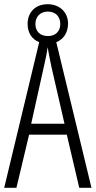

<svg xmlns="http://www.w3.org/2000/svg" viewBox="-20 -891 454 911"><path d="M356 0H414L247 -691C281 -704 302 -735 303 -778C303 -834 262 -871 206 -871C150 -871 111 -835 111 -777C111 -735 132 -704 166 -691L0 0H58L118 -252H297ZM208 -720C168 -720 148 -744 148 -777C148 -811 170 -836 207 -836C244 -836 266 -812 266 -777C266 -742 243 -720 208 -720ZM224 -574 286 -304H128L188 -574C196 -609 202 -637 206 -667C211 -637 217 -609 224 -574Z"/></svg>

Font: Noto Sans Georgian ExtraCondensed Light
Style: Regular
Weight: 300
Width: 2
Designer: Monotype Design Team, Akaki Razmadze
Foundry: Google LLC
Version: Version 2.005